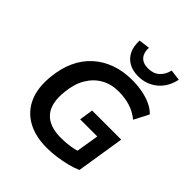

<svg xmlns="http://www.w3.org/2000/svg" viewBox="-252 -1109 1283 1283"><g transform="rotate(45 389.0 -468.0)"><path d="M402 10Q292 10 216.5 -33Q141 -76 107 -155.5Q73 -235 85 -346Q94 -434 125.5 -502Q157 -570 209.5 -617.5Q262 -665 331.5 -690Q401 -715 485 -715Q538 -715 584.5 -706Q631 -697 669 -679Q707 -661 731 -635L677 -531Q635 -566 585 -581.5Q535 -597 476 -597Q406 -597 352 -566.5Q298 -536 264 -478.5Q230 -421 222 -338Q209 -221 260 -162.5Q311 -104 420 -104Q470 -104 512 -111Q554 -118 590 -132L553 -74L587 -283H425L440 -381H715L661 -40Q627 -25 583.5 -14Q540 -3 493 3.5Q446 10 402 10ZM495 -760Q443 -760 405.5 -781.5Q368 -803 349.5 -842.5Q331 -882 334 -936L412 -946Q409 -899 432.5 -871.5Q456 -844 506 -844Q555 -844 586 -872Q617 -900 627 -946L704 -936Q687 -854 630 -807Q573 -760 495 -760Z"/></g></svg>

Font: Nunito Sans 8pt
Style: Bold Italic
Weight: 700
Italic angle: -9°
Version: Version 3.101;gftools[0.9.27]